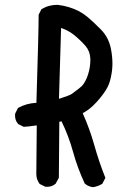

<svg xmlns="http://www.w3.org/2000/svg" viewBox="-20 -774 540 798"><path d="M186 1.5Q180.2 2.4 176.3 2.4Q172.4 2.4 168 2L145 -9.3L144 -10.7Q130.9 -28.8 130.9 -50.8L132.8 -252.9Q91.8 -247.1 80.6 -247.1Q80.6 -247.1 80.1 -247.1H78.1L55.7 -258.3L54.7 -259.8Q42.5 -273.4 42.5 -293.9Q42.5 -296.9 43 -301.8L54.7 -325.2L56.6 -326.2Q90.3 -344.7 131.3 -346.7Q140.6 -641.6 140.6 -710.9V-712.9L152.3 -735.8Q168.9 -745.6 185.1 -749.8Q201.2 -753.9 218.8 -753.9H219.2Q267.1 -748.5 308.1 -727.5Q327.1 -717.3 342.8 -704.1Q365.7 -685.5 397.9 -652.8Q432.1 -619.1 441.4 -569.3Q447.3 -538.1 447.3 -509.8Q447.3 -481.9 440.9 -453.6Q436 -429.2 426.8 -411.6Q413.6 -385.3 380.9 -349.1Q363.8 -330.6 349.6 -320.1Q335.4 -309.6 323.7 -303.7Q353 -238.3 372.1 -170.2Q391.1 -102.1 418 -34.7L405.3 -10.3Q386.2 1.5 366.2 3.9Q347.2 1.5 334 -9.8L332.5 -10.7Q302.2 -75.2 283.7 -142.6Q265.1 -210 235.8 -269.5L226.6 -268.1L224.6 -35.2L211.4 -10.7Q199.2 -0.5 186 1.5ZM355.5 -523.9Q355.5 -526.4 355.5 -529.3Q354.5 -560.5 335.9 -582.5Q315.9 -605.5 287.6 -628.9Q263.7 -647.9 233.9 -657.7L225.1 -363.3Q271.5 -377.9 279.3 -384.3Q296.4 -396.5 306.4 -404.8Q316.4 -413.1 319.3 -415.5Q335.4 -432.1 345.5 -462.9Q355.5 -493.7 355.5 -523.9Z"/></svg>

Font: Bakudai
Style: Bold
Weight: 700
Version: Version 1.48